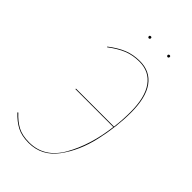

<svg xmlns="http://www.w3.org/2000/svg" viewBox="-251 -896 982 982"><g transform="rotate(45 240.5 -405.0)"><path d="M427 -471Q427 -369 402 -258.5Q377 -148 318.5 -69.5Q260 9 166 9Q115 9 81 -9Q47 -27 15 -61L19 -64Q50 -30 83 -12.5Q116 5 166 5Q276 5 336.5 -101.5Q397 -208 415 -355H141V-359H416Q423 -415 423 -471Q423 -577 384 -631.5Q345 -686 273 -686Q226 -686 187.5 -670.5Q149 -655 104 -621L102 -624Q146 -658 185.5 -674Q225 -690 273 -690Q347 -690 387 -635Q427 -580 427 -471ZM215 -812Q215 -815 217 -817Q219 -819 223 -819Q230 -819 230 -812Q230 -809 228 -806.5Q226 -804 222 -804Q219 -804 217 -806.5Q215 -809 215 -812ZM351 -812Q351 -815 353.5 -817Q356 -819 359 -819Q366 -819 366 -812Q366 -809 364 -806.5Q362 -804 359 -804Q355 -804 353 -806.5Q351 -809 351 -812Z"/></g></svg>

Font: Fira Sans Condensed Four
Style: Italic
Weight: 100
Width: 3
Italic angle: -8°
Designer: bBox Type GmbH & Carrois Corporate GbR & Edenspiekermann AG
Foundry: bBox Type GmbH & Carrois Corporate GbR & Edenspiekermann AG
Version: Version 4.301